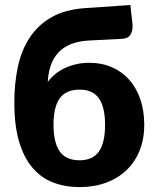

<svg xmlns="http://www.w3.org/2000/svg" viewBox="-20 -756 636 784"><path d="M342 -590.5Q299 -588 268.2 -575.2Q237.5 -562.5 217.5 -540.5Q197.5 -518.5 187.2 -488.5Q177 -458.5 175 -422Q187.5 -438.5 204.5 -452.8Q221.5 -467 243 -477.2Q264.5 -487.5 289.8 -493.5Q315 -499.5 344.5 -499.5Q396 -499.5 437.5 -481.2Q479 -463 508.2 -429.8Q537.5 -396.5 553.2 -350Q569 -303.5 569 -246.5Q569 -187.5 549.8 -140.5Q530.5 -93.5 495.8 -60.5Q461 -27.5 412.5 -9.8Q364 8 305 8Q245.5 8 196.5 -11Q147.5 -30 112.2 -71.5Q77 -113 57.8 -178.5Q38.5 -244 38.5 -337.5Q38.5 -414.5 52.8 -482.2Q67 -550 100.8 -601.8Q134.5 -653.5 190.2 -685.5Q246 -717.5 329 -723L512.5 -735.5L521 -657.5Q523.5 -633 513.5 -615.8Q503.5 -598.5 478 -597.5ZM305 -101.5Q358.5 -101.5 383.8 -137.2Q409 -173 409 -246Q409 -319 383.8 -354.5Q358.5 -390 305 -390Q249.5 -390 224 -354.8Q198.5 -319.5 198.5 -247Q198.5 -173.5 224 -137.5Q249.5 -101.5 305 -101.5Z"/></svg>

Font: Lato Black
Style: Regular
Weight: 900
Designer: Lukasz Dziedzic
Foundry: tyPoland Lukasz Dziedzic
Version: Version 2.007; 2014-02-27